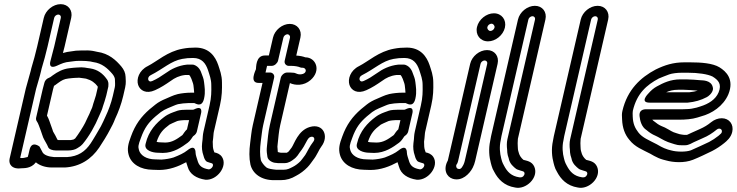

<svg xmlns="http://www.w3.org/2000/svg" viewBox="-20 -769 3546 924"><path d="M349.5 -444C344.1 -444 337 -443.4 332.8 -442.8L315 -440.8C281.4 -437.2 256.5 -422.6 234.4 -406.8L222.6 -398C220.6 -396.6 218.3 -395.5 215.3 -394.4C204.7 -390.8 196 -381.1 193.7 -371C191.2 -360.2 187.8 -350 185.5 -340L153.9 -203C152.3 -196.2 154.1 -189.2 157.1 -185.3C164 -176.3 169.5 -157.9 176.9 -138.7C181.7 -126.9 182.4 -119.9 187.9 -107.1C194.1 -92.9 206.8 -74.5 211.7 -61.1C215.7 -50.2 233.5 -45 248.4 -45H309.4C324.7 -45 342.1 -48.9 351.9 -55.8C359.2 -60.9 367.1 -64.5 372.8 -71C375.4 -73.1 376.7 -74.6 378 -76.1C409.1 -113.6 437 -162.4 457.9 -213C462.3 -224.9 470.7 -237.9 475.5 -257.8C479.8 -270.9 487.7 -293.2 491.6 -310L501.3 -352C501.9 -355 502 -358.4 501.7 -360.8C501.4 -362.6 504.4 -375.9 492.5 -390C475.4 -414.2 450.1 -434.4 414.1 -439.8L400.8 -441.7C393.1 -443 383.6 -445 371.7 -445C364.4 -445 356.8 -444 349.5 -444ZM425.8 -259C423 -247 418.7 -242.8 410.3 -221C405.7 -210 396.5 -194.1 389.5 -177.3C380.7 -159.5 355.9 -120.7 341.8 -102.7C337.2 -99.9 337.8 -100.3 333.6 -97.5C330 -96.6 322.1 -95.1 320.9 -95H260.8C259.7 -95.4 258.2 -96.1 256.6 -96.4C250.7 -109.5 242.4 -124.4 235.5 -135.9C233.1 -141.8 231.1 -151.4 225.3 -165.3C220.3 -178.4 215.4 -196.7 206.1 -212.6L235.3 -339.2C236.5 -343.3 238.1 -348.8 239.9 -355.8C240.3 -356.1 243.8 -358.2 246.5 -360.1L258.8 -369.2C277 -382.3 288.1 -388.9 309.1 -391.2L327.5 -393.2C330.7 -393.5 333.8 -394 338 -394C345.9 -394 351.5 -394.2 361.2 -395C365.9 -394.8 375.1 -393.5 381.7 -392.3L394 -390.5C421 -382.7 436.2 -371.1 450 -353.2C450.1 -352.5 450.1 -351.9 450.3 -347.9L441.6 -310C438.6 -297.2 428.9 -272.6 425.8 -259ZM77.1 -9.1 153.8 -341.5C162 -371.4 170.6 -396.7 177.6 -427L180.1 -438.1C190.8 -473.4 200.7 -509.7 209.1 -546L240.7 -683C242.7 -691.6 251.8 -699 260.4 -699C269 -699 274.7 -691.6 272.7 -683L241.1 -546C236.2 -524.8 228.2 -499.1 222.7 -475C222.7 -475 209.4 -432.8 253.7 -452.6C277.6 -463.4 290.4 -469.7 317.3 -472.1C331.4 -473.4 341.1 -476 356.9 -476H374.9C387.4 -476 399.9 -475.2 414.1 -473.3L426.4 -470.6C427 -470.4 428 -470.3 428.5 -470.2C470.4 -464.8 497.7 -440.3 521.2 -412.8C529.7 -402.4 532.9 -393 533.1 -386.8C533.4 -371.2 535 -359.3 532.3 -348L522.9 -307C514.9 -272.3 501.3 -236.2 487.8 -208.1C480.4 -192.7 473.7 -175.5 465.4 -160.9C458.2 -148 426.7 -93.9 416.5 -79.3C389.9 -39.5 356.1 -16.2 302.3 -13H240.9C211.2 -15.3 193 -23.8 185.6 -34.6C181.3 -43.3 174.8 -55.6 170.2 -63.6C170.2 -63.6 132.8 -94.5 122.1 -48L117 -26C116 -21.8 114.4 -16.6 113.4 -13.5C101.4 -10.1 87.6 -6.7 77.1 -9.1ZM228.5 37H291.5C291.8 37 292.4 37 292.9 37C365.2 33 420.2 -3.6 457.4 -58.8C469.1 -75.7 499 -123.7 509.8 -146.1C518.1 -161 526.5 -177 534.1 -197.3C548.9 -228.3 563.9 -268 572.9 -307L582.3 -348C587.5 -370.5 584.6 -387.7 584.4 -399.2C583.8 -418.3 576.2 -434.2 563.8 -449.2C538.4 -479.1 504.4 -511.9 447.2 -519.7L434.9 -522.4C422.1 -525.3 405.9 -527.2 385.6 -526H368.4C351.5 -526 339.7 -524.9 322.8 -521.8C310.2 -520.6 296.4 -518 282.8 -513.9C285.3 -522.9 288.7 -535.7 291.1 -546L322.7 -683C331.1 -719.4 308.3 -749 271.9 -749C235.6 -749 199.1 -719.4 190.7 -683L159.1 -546C150.9 -510.8 141.2 -475.1 130.8 -440.8C130.7 -440.4 130.5 -439.6 130.4 -439L127.7 -427.6C119.7 -398.7 112.3 -372.6 104.1 -342.5L26.4 -6C23.9 4.9 25.3 15.8 30.4 23.8C42.5 42.7 66.6 43 84.3 40.8C93 39.7 128.8 43.6 152.7 12.2C170.5 27.4 198.9 37 228.5 37Z M727.5 -2C683.4 -2 655.4 -22.6 648.9 -46.5C643.9 -63 645.4 -71.7 657.9 -104.6C676 -155.3 696.1 -180.6 728.3 -208.7L754.1 -229.7C764.3 -237 776 -243.4 787.1 -248C811.1 -257.3 822.2 -263.9 836.8 -267.7C848.9 -270.3 872.8 -273 887 -273H915C919.4 -273 951.1 -247.4 961.9 -294C969.6 -327.5 964.2 -353.1 962 -373.9C960.1 -392.9 953.7 -403.9 950.5 -414C946.1 -427.9 937.3 -448.4 914.3 -456.7C912 -457.6 908.9 -458 906.7 -458H880.7C879.9 -458 878.6 -457.9 877.9 -457.8C838.1 -453.5 803.7 -436.5 777.1 -417C752.3 -400 737.6 -390.2 713.1 -379.2C691.1 -368.8 685.2 -397.7 705.1 -407.1C765.8 -437.8 802.8 -475.7 856.8 -485.5C874.7 -488.9 889 -490 909.1 -490C951.3 -490 969.8 -464.4 980.9 -431.8C988.8 -406.6 996.8 -387.2 996.8 -360.2C997.5 -328.1 997.4 -300.6 988.5 -262L959.4 -136C955.3 -118.3 956.1 -107.9 954.9 -98.4L952.7 -80.2C950.2 -59.9 952.4 -38.5 959.2 -20.1C960.5 -16.8 961.7 -6.4 970.2 4.7C977.2 13.7 999.9 14.4 1003.3 19.6C1009.9 29.8 996.3 45.8 984.6 46.1C952.7 40.9 939.7 29.4 932.7 10C927.1 -10 921.7 -19.9 921.1 -34.6C921.1 -34.6 922.5 -78.7 881.9 -45.7C864.8 -31.8 841.7 -21.5 815.5 -11.3C798.9 -5.9 777 -2.2 756.5 -1C746.3 -1 737.4 -2 727.5 -2ZM876.1 11.6C878.5 19 881.2 26.4 883 33.2C892.7 69.4 926 89.6 967.4 95.7C967.8 95.8 968.7 95.9 969.4 96C1025.5 99.3 1076.8 29.9 1048.4 -13.6C1038.9 -28 1024.3 -33.2 1011.7 -35.6C1011.1 -37.2 1010 -41.1 1007.9 -46.3C1004.7 -55.3 1003.7 -67.7 1003.8 -87.1L1005.8 -103.6C1007.8 -118.7 1007 -125.8 1009.4 -136L1038.5 -262C1048.7 -306.1 1048.8 -340.3 1048.2 -371.8C1048.2 -407.6 1037.5 -432.8 1030.2 -456.2C1016.7 -495.5 988.1 -540 920.7 -540C898.7 -540 879.4 -538.5 858.7 -534.5C785.7 -521.4 736.2 -473.9 691.2 -451C648.7 -430.1 635.7 -388.2 644.8 -360.3C653.5 -334 683.1 -315.2 726.2 -335C754.8 -347.9 775.6 -361.7 800.7 -379C821.6 -394.4 841.8 -404.5 870.6 -408H890.1C893.2 -405.8 897.1 -399.8 901.3 -389.4C905.7 -375.7 910 -367.4 911 -358.1C912.3 -345.1 913.9 -334.9 914.4 -323H898.6C878.6 -323 854.2 -320.3 836 -316.3C809.9 -309.7 795.1 -300.5 777.9 -293.9C760 -286.6 742.5 -277.7 727.7 -265.7L700.1 -243.3C659.7 -208 630.7 -169.7 609.9 -111.4C597.3 -78 590.7 -52.8 599.2 -23.5C611.6 20.4 656.2 47.6 715.1 48C723.6 48.6 735.7 49 745.7 49C795.2 49 839.2 31.7 876.1 11.6ZM914.9 -242.9C912.1 -241.4 910.1 -241 907.6 -241H879.6C866.9 -241 845 -240.1 834.2 -236.2L823.3 -232.2C813.9 -228.7 791.1 -222.1 770 -205.9C732.1 -177.5 695.1 -139 681 -78L680.3 -75C673.3 -44.6 715.4 -34.3 737.8 -34C746.2 -33.3 754.7 -33 763.6 -33C816.2 -33 856 -61.9 883.6 -82.3C890 -87 894.5 -92.4 899.5 -99.2L907.4 -110.8C909 -113.1 910.3 -114.4 912.8 -116C920.4 -120.9 925.9 -129.4 927.4 -136L947 -221C947 -221 960.6 -265.4 914.9 -242.9ZM750.4 -84C744.4 -84 738.4 -84.9 733.7 -86.5C747.8 -128.5 764.3 -145.9 795.8 -169.4C799.3 -172 815.1 -178.3 832.6 -186.3C839.8 -188.9 860.3 -191 868.1 -191H890.1L879.9 -146.7C875.1 -142.2 870.2 -136.7 866.5 -131.2L859.4 -120.9C859.1 -120.5 858.8 -120.1 857 -118.2C830.8 -98.9 807.4 -83 775.2 -83C766.3 -83 758.5 -84 750.4 -84Z M1317.3 16H1350.3C1370.1 16 1385.3 3.8 1391.8 -1.2C1410.8 -14.2 1417.7 -29.6 1421.7 -34.6C1455.8 -77.1 1456.8 -104.9 1474.9 -110.1C1491.1 -114.9 1497.6 -100.5 1488.5 -88.1C1468.9 -63.2 1458.9 -38.4 1449 -23.2C1437.4 -8.3 1432.2 0.3 1426.5 6.1C1416.2 16.9 1401.3 28.2 1389.2 34.1C1374 41.4 1364.9 48 1342.9 48H1310.2C1286.4 45.6 1271.3 42.8 1263.1 37.5C1251.7 29.3 1237.6 10.4 1235.4 1.6C1230.3 -22.8 1230.5 -52.9 1234.8 -86.3C1238.8 -113.3 1240.7 -141.4 1246.6 -167L1299.2 -395C1302.7 -410.1 1290.7 -420 1280 -420H1257.8C1259.7 -428.3 1263.4 -444.5 1265.2 -452H1287.4C1302.5 -452 1315.6 -466.3 1318.1 -477L1343.8 -588C1345.7 -596.6 1355.1 -604 1362.9 -604C1371.3 -604 1377.5 -595.8 1375.7 -588L1350.1 -477C1346.6 -461.9 1358.6 -452 1369.4 -452H1382.4C1398.2 -452 1416 -448.8 1423.9 -445C1426.7 -443.7 1430.3 -443 1433.3 -443H1436.3C1449.4 -443 1458 -428.4 1445.5 -417.4C1438.6 -411.4 1421 -407.5 1404.2 -415.8C1401.4 -417.4 1395 -418.7 1395 -418.7C1380.3 -420 1381.8 -420 1375 -420H1362C1346.8 -420 1333.7 -405.7 1331.2 -395L1278.6 -167C1270.2 -130.8 1268.6 -98.3 1265.1 -68.9L1263.8 -54.5C1262.8 -43.1 1264.7 -26.9 1267 -13.7C1269.7 2.5 1291.5 15 1309.5 15C1311.9 15 1315.1 16 1317.3 16ZM1293.8 -588 1273.9 -502H1254.9C1209.7 -502 1213.3 -443.7 1211.7 -436C1210.3 -430.7 1178.6 -370 1224.4 -370H1243.4L1196.6 -167C1189.3 -135.6 1187.7 -106.7 1184 -81.7C1179 -43.6 1178.5 -8.6 1185.1 22.4C1195.7 67.4 1238.2 98 1297.4 98H1331.4C1359.2 98 1382.5 90.5 1404.6 77.2C1424.6 67 1444.9 51.4 1459.8 35.9C1472.8 22.6 1480.9 8.7 1487.6 0.4C1505.6 -22 1515.5 -50 1526.6 -63.9C1564.6 -113.6 1536.3 -176.9 1471 -157.9C1414.2 -141.3 1396.1 -76.3 1383.5 -58.7C1373 -45.3 1369.3 -40 1369.2 -40C1366.7 -38.4 1363 -35.2 1360.7 -34H1331.5C1329.8 -34.2 1318 -36.5 1317 -37.4C1316.2 -45 1315.7 -53.6 1315.1 -63.4L1316.2 -75.1C1319.7 -105.1 1321.6 -136.9 1328.6 -167L1375.2 -369.2C1400.9 -357.4 1441.7 -355.1 1474.5 -383.6C1527.5 -429.6 1500.4 -493 1449.3 -493.1C1438 -497.5 1423.3 -500.5 1405.8 -501.6L1425.7 -588C1434.2 -624.7 1410.2 -654 1374.5 -654C1338.2 -654 1302 -623.9 1293.8 -588Z M1744.5 -2C1700.4 -2 1672.4 -22.6 1665.9 -46.5C1660.9 -63 1662.4 -71.7 1674.9 -104.6C1693 -155.3 1713.1 -180.6 1745.3 -208.7L1771.1 -229.7C1781.3 -237 1793 -243.4 1804.1 -248C1828.1 -257.3 1839.2 -263.9 1853.8 -267.7C1865.9 -270.3 1889.8 -273 1904 -273H1932C1936.4 -273 1968.1 -247.4 1978.9 -294C1986.6 -327.5 1981.2 -353.1 1979 -373.9C1977.1 -392.9 1970.7 -403.9 1967.5 -414C1963.1 -427.9 1954.3 -448.4 1931.3 -456.7C1929 -457.6 1925.9 -458 1923.7 -458H1897.7C1896.9 -458 1895.6 -457.9 1894.9 -457.8C1855.1 -453.5 1820.7 -436.5 1794.1 -417C1769.3 -400 1754.6 -390.2 1730.1 -379.2C1708.1 -368.8 1702.2 -397.7 1722.1 -407.1C1782.8 -437.8 1819.8 -475.7 1873.8 -485.5C1891.7 -488.9 1906 -490 1926.1 -490C1968.3 -490 1986.8 -464.4 1997.9 -431.8C2005.8 -406.6 2013.8 -387.2 2013.8 -360.2C2014.5 -328.1 2014.4 -300.6 2005.5 -262L1976.4 -136C1972.3 -118.3 1973.1 -107.9 1971.9 -98.4L1969.7 -80.2C1967.2 -59.9 1969.4 -38.5 1976.2 -20.1C1977.5 -16.8 1978.7 -6.4 1987.2 4.7C1994.2 13.7 2016.9 14.4 2020.3 19.6C2026.9 29.8 2013.3 45.8 2001.6 46.1C1969.7 40.9 1956.7 29.4 1949.7 10C1944.1 -10 1938.7 -19.9 1938.1 -34.6C1938.1 -34.6 1939.5 -78.7 1898.9 -45.7C1881.8 -31.8 1858.7 -21.5 1832.5 -11.3C1815.9 -5.9 1794 -2.2 1773.5 -1C1763.3 -1 1754.4 -2 1744.5 -2ZM1893.1 11.6C1895.5 19 1898.2 26.4 1900 33.2C1909.7 69.4 1943 89.6 1984.4 95.7C1984.8 95.8 1985.7 95.9 1986.4 96C2042.5 99.3 2093.8 29.9 2065.4 -13.6C2055.9 -28 2041.3 -33.2 2028.7 -35.6C2028.1 -37.2 2027 -41.1 2024.9 -46.3C2021.7 -55.3 2020.7 -67.7 2020.8 -87.1L2022.8 -103.6C2024.8 -118.7 2024 -125.8 2026.4 -136L2055.5 -262C2065.7 -306.1 2065.8 -340.3 2065.2 -371.8C2065.2 -407.6 2054.5 -432.8 2047.2 -456.2C2033.7 -495.5 2005.1 -540 1937.7 -540C1915.7 -540 1896.4 -538.5 1875.7 -534.5C1802.7 -521.4 1753.2 -473.9 1708.2 -451C1665.7 -430.1 1652.7 -388.2 1661.8 -360.3C1670.5 -334 1700.1 -315.2 1743.2 -335C1771.8 -347.9 1792.6 -361.7 1817.7 -379C1838.6 -394.4 1858.8 -404.5 1887.6 -408H1907.1C1910.2 -405.8 1914.1 -399.8 1918.3 -389.4C1922.7 -375.7 1927 -367.4 1928 -358.1C1929.3 -345.1 1930.9 -334.9 1931.4 -323H1915.6C1895.6 -323 1871.2 -320.3 1853 -316.3C1826.9 -309.7 1812.1 -300.5 1794.9 -293.9C1777 -286.6 1759.5 -277.7 1744.7 -265.7L1717.1 -243.3C1676.7 -208 1647.7 -169.7 1626.9 -111.4C1614.3 -78 1607.7 -52.8 1616.2 -23.5C1628.6 20.4 1673.2 47.6 1732.1 48C1740.6 48.6 1752.7 49 1762.7 49C1812.2 49 1856.2 31.7 1893.1 11.6ZM1931.9 -242.9C1929.1 -241.4 1927.1 -241 1924.6 -241H1896.6C1883.9 -241 1862 -240.1 1851.2 -236.2L1840.3 -232.2C1830.9 -228.7 1808.1 -222.1 1787 -205.9C1749.1 -177.5 1712.1 -139 1698 -78L1697.3 -75C1690.3 -44.6 1732.4 -34.3 1754.8 -34C1763.2 -33.3 1771.7 -33 1780.6 -33C1833.2 -33 1873 -61.9 1900.6 -82.3C1907 -87 1911.5 -92.4 1916.5 -99.2L1924.4 -110.8C1926 -113.1 1927.3 -114.4 1929.8 -116C1937.4 -120.9 1942.9 -129.4 1944.4 -136L1964 -221C1964 -221 1977.6 -265.4 1931.9 -242.9ZM1767.4 -84C1761.4 -84 1755.4 -84.9 1750.7 -86.5C1764.8 -128.5 1781.3 -145.9 1812.8 -169.4C1816.3 -172 1832.1 -178.3 1849.6 -186.3C1856.8 -188.9 1877.3 -191 1885.1 -191H1907.1L1896.9 -146.7C1892.1 -142.2 1887.2 -136.7 1883.5 -131.2L1876.4 -120.9C1876.1 -120.5 1875.8 -120.1 1874 -118.2C1847.8 -98.9 1824.4 -83 1792.2 -83C1783.3 -83 1775.5 -84 1767.4 -84Z M2292.7 -462C2294.6 -470.6 2303.7 -478 2312.4 -478C2321 -478 2326.7 -470.6 2324.7 -462L2216.6 6C2215.2 12.2 2212.8 18.8 2209.9 24.7C2200.4 43.5 2193.8 46.5 2183.7 43.4C2177.5 41.5 2172.7 32.3 2176.9 23.2C2177.6 21.9 2181.8 18 2184.6 6ZM2242.7 -462 2135.1 3.7C2111.9 45.2 2128 82.2 2159.1 91.6C2203.2 104.8 2239.8 68.1 2255.1 37.8C2260.4 27.3 2264.2 16.5 2266.6 6L2374.7 -462C2383.1 -498.4 2360.3 -528 2323.9 -528C2287.5 -528 2251.1 -498.4 2242.7 -462ZM2325.5 -639C2327.5 -647.6 2336.6 -655 2345.2 -655C2354.3 -655 2362 -645.3 2359.8 -636C2357.8 -627.4 2348.8 -620 2340.1 -620C2331 -620 2323.4 -629.7 2325.5 -639ZM2275.5 -639C2266.9 -601.6 2291 -570 2328.6 -570C2364.9 -570 2401.4 -599.6 2409.8 -636C2418.5 -673.4 2394.3 -705 2356.8 -705C2320.4 -705 2283.9 -675.4 2275.5 -639Z M2393.3 -114 2522.8 -675C2524.8 -683.6 2533.9 -691 2542.5 -691C2551.1 -691 2556.8 -683.6 2554.8 -675L2421.9 -99C2418.2 -83.2 2418.7 -63.5 2420.6 -49.2L2421.3 -36.1C2421.3 -35.3 2421.5 -34.3 2421.6 -33.7L2423.3 -23.7C2423.4 -22.9 2423.7 -21.8 2423.8 -21.2L2427.9 -7.9C2432.5 19.7 2452.5 34.7 2464 43.8C2465.5 45 2467.8 46.2 2469.3 46.7C2496 56.4 2500.5 54.3 2503.5 61.2C2505.1 65.2 2504.7 68.7 2502.9 72.6C2497.7 83.7 2488.9 85.7 2479.1 84.3C2440.3 78.5 2421 57.7 2405.5 28C2401.4 20 2397.4 12.9 2395.8 6.8L2392 -7.2C2385.7 -30.7 2382.5 -62.6 2389.5 -93C2391 -99.8 2391.6 -106.4 2393.3 -114ZM2472.8 -675 2343.3 -114C2341.5 -106.1 2340.5 -100.8 2339.2 -91.8C2330.2 -50.7 2334.5 -13 2342.1 15.2L2345.9 29.2C2348.6 39.4 2352.6 48.1 2358.9 58.6C2376.5 92.1 2405.5 125.2 2459.2 133.5C2511.1 144.9 2573.7 86 2551.6 33.8C2539.9 6.3 2512.8 4.7 2499 0.3C2487 -9.7 2480.3 -22 2477.9 -29.8L2473.8 -43.6L2472.5 -51.1L2471.8 -63.9C2471.2 -74.3 2470.8 -84.5 2472.3 -100.8L2604.8 -675C2613.2 -711.4 2590.4 -741 2554.1 -741C2517.7 -741 2481.2 -711.4 2472.8 -675Z M2695.3 -114 2824.8 -675C2826.8 -683.6 2835.9 -691 2844.5 -691C2853.1 -691 2858.8 -683.6 2856.8 -675L2723.9 -99C2720.2 -83.2 2720.7 -63.5 2722.6 -49.2L2723.3 -36.1C2723.3 -35.3 2723.5 -34.3 2723.6 -33.7L2725.3 -23.7C2725.4 -22.9 2725.7 -21.8 2725.8 -21.2L2729.9 -7.9C2734.5 19.7 2754.5 34.7 2766 43.8C2767.5 45 2769.8 46.2 2771.3 46.7C2798 56.4 2802.5 54.3 2805.5 61.2C2807.1 65.2 2806.7 68.7 2804.9 72.6C2799.7 83.7 2790.9 85.7 2781.1 84.3C2742.3 78.5 2723 57.7 2707.5 28C2703.4 20 2699.4 12.9 2697.8 6.8L2694 -7.2C2687.7 -30.7 2684.5 -62.6 2691.5 -93C2693 -99.8 2693.6 -106.4 2695.3 -114ZM2774.8 -675 2645.3 -114C2643.5 -106.1 2642.5 -100.8 2641.2 -91.8C2632.2 -50.7 2636.5 -13 2644.1 15.2L2647.9 29.2C2650.6 39.4 2654.6 48.1 2660.9 58.6C2678.5 92.1 2707.5 125.2 2761.2 133.5C2813.1 144.9 2875.7 86 2853.6 33.8C2841.9 6.3 2814.8 4.7 2801 0.3C2789 -9.7 2782.3 -22 2779.9 -29.8L2775.8 -43.6L2774.5 -51.1L2773.8 -63.9C2773.2 -74.3 2772.8 -84.5 2774.3 -100.8L2906.8 -675C2915.2 -711.4 2892.4 -741 2856.1 -741C2819.7 -741 2783.2 -711.4 2774.8 -675Z M3410.8 -337C3411.9 -341.9 3411.2 -347.5 3409.9 -350.6C3401.8 -383.9 3359.4 -382 3352.3 -382.8C3341.2 -384.3 3296.8 -387 3282.3 -387H3254.3C3206.3 -387 3171.5 -369.7 3141.3 -353.2C3126.2 -345 3113 -333.8 3099.9 -318.6C3099.9 -318.6 3055.9 -275 3106.5 -275L3287.5 -275C3288.3 -275 3289.4 -275.1 3290 -275.1C3324.4 -278.5 3353 -286.5 3381.5 -301.6C3389.2 -305.6 3406.6 -318.9 3410.8 -337ZM3337.7 -332.7C3327.1 -329.4 3315.1 -326.8 3297.8 -325L3186 -325C3202.1 -332 3218.9 -337 3242.8 -337H3270.8C3282.3 -337 3330.5 -334.1 3337.7 -332.7ZM3259.1 -243H3089.1C3089.1 -243 3054.1 -246.4 3057.8 -210.1C3060.3 -185.8 3068.3 -157.4 3091.9 -142.6C3104.3 -132.1 3117.7 -122.7 3134.9 -115.6C3147.9 -110.3 3173.8 -92.9 3194.8 -85.3C3200.5 -83.2 3205.9 -81.4 3210.5 -80L3226.3 -75C3235.5 -72.1 3243.8 -70 3259.2 -70H3278.2C3294.6 -70 3312.2 -81.7 3318.7 -84.6L3360.5 -103.4C3388.3 -114.8 3409.3 -129.1 3429.2 -145.3C3433.7 -148.9 3436.5 -150 3441.6 -150C3450.2 -150 3455.9 -142.6 3453.9 -134C3452.7 -128.8 3449.9 -125.3 3438 -115.7C3425.4 -105.4 3406.7 -93.1 3392.5 -85.8C3363.2 -71.6 3333.4 -58.4 3305 -45.7C3281.3 -36.8 3235.5 -37.7 3209.8 -45.2L3195 -49.1C3182.5 -53.2 3169.7 -58.3 3160.8 -63.4L3141.1 -74.5C3101.4 -95.3 3071.8 -106 3052.1 -131.7C3036.5 -151.9 3026.2 -172.8 3025 -207.8C3024.2 -220.4 3024.6 -229.6 3025.5 -235.9C3045 -318.9 3090.8 -359.5 3150.7 -391.3C3163.3 -397.3 3184.3 -404.3 3200.6 -411C3214.5 -415.9 3239.1 -419 3261.7 -419H3289.7C3339.2 -419 3385.6 -412.4 3409.3 -400.6C3437.4 -383.1 3454.4 -364.3 3438.3 -324.5C3423.7 -289.7 3389.6 -268.9 3350.4 -256.7L3331.7 -250.9C3316.4 -247 3300.4 -244 3285.3 -244C3276.7 -244 3267.8 -243 3259.1 -243ZM3453.2 -200C3435.7 -200 3417.3 -193.1 3402 -180.7C3384.7 -166.6 3368.6 -157.1 3349.1 -148.4L3306.7 -129.4C3296 -124.6 3291.2 -121.7 3286.2 -120H3271.9C3262.6 -120.9 3260.9 -121.5 3250.1 -123.4L3235.5 -128C3231.4 -129.3 3226.9 -130.8 3221.5 -132.7C3210.4 -136.7 3185.6 -154.7 3162.7 -162.6C3151.6 -167.3 3139.5 -175.5 3129.1 -184.3C3125.5 -187.4 3122.6 -188.3 3119.2 -193H3247.6C3278 -193 3310.5 -195.4 3335.8 -203.3L3354.5 -209.1C3404.9 -222.3 3461.1 -257.8 3485.4 -315.5C3514.6 -387.4 3474.3 -425.5 3442.6 -445C3410.2 -464.9 3354 -469 3301.3 -469H3273.3C3219.6 -469 3179.2 -455.7 3135.9 -434.7C3062.8 -396.2 2998.9 -337.4 2975.3 -235C2972.2 -221.7 2972.7 -210.7 2973.8 -194.2C2975.3 -154.4 2986.9 -121.6 3008.9 -95.9C3035.8 -61.4 3072.7 -48.4 3108.9 -29.5L3128.1 -18.6C3140.9 -11.4 3156.5 -4.6 3171.1 -0.7L3185.9 3.2C3219.6 12.8 3272.9 16.6 3315 -0.1C3345.6 -12.3 3376 -27.2 3407 -42.2C3427.9 -52.9 3448.1 -66.4 3465.2 -80.3C3477.1 -89.9 3497.7 -106.9 3503.9 -134C3512.3 -170.4 3489.5 -200 3453.2 -200Z"/></svg>

Font: HoneyBee
Style: StrIt
Weight: 700
Foundry: Cannot Into Space Fonts
Version: Version 0.89